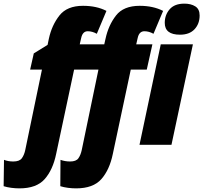

<svg xmlns="http://www.w3.org/2000/svg" viewBox="-123 -797 1119 1057"><path d="M976 -712Q976 -747 952 -762Q928 -777 892 -777Q838 -777 811 -746Q784 -715 784 -671Q784 -606 868 -606Q920 -606 948 -636Q976 -666 976 -712ZM821 0 939 -553H762L645 0ZM186 51 285 -414H419L327 29Q321 57 308.5 74.5Q296 92 263 92Q235 92 210 83L209 228Q228 234 251 237Q274 240 296 240Q390 240 435 189Q480 138 498 51L597 -414H685L716 -553H627L635 -588Q643 -625 672 -625Q697 -625 722 -611L775 -737Q720 -765 646 -765Q557 -765 515.5 -711.5Q474 -658 458 -584L451 -553H316L324 -588Q332 -625 360 -625Q385 -625 410 -611L463 -737Q409 -765 334 -765Q246 -765 204 -711.5Q162 -658 146 -584L139 -550L63 -503L43 -414H108L16 29Q10 57 -3 74.5Q-16 92 -50 92Q-78 92 -101 83L-103 228Q-84 234 -61 237Q-38 240 -16 240Q78 240 123 189Q168 138 186 51Z"/></svg>

Font: Noto Sans Display SemiCondensed Black
Style: Italic
Weight: 900
Width: 4
Designer: Monotype Design team
Foundry: Monotype Imaging Inc.
Version: 1.000